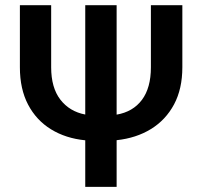

<svg xmlns="http://www.w3.org/2000/svg" viewBox="-20 -732 792 752"><path d="M436.8 -711.6V-283Q500.7 -294 535.9 -340.9Q571 -387.8 571 -468.4V-711.6H694.2V-468.4Q694.2 -384.2 661.8 -323.3Q629.3 -262.4 571.4 -226.7Q513.5 -191.1 436.8 -182.9V0H313.9V-182.5Q237.6 -190 179.9 -225.5Q122.2 -261 90 -322.3Q57.9 -383.5 57.9 -468.4V-711.6H180.4V-468.4Q180.4 -388.5 216.4 -341.8Q252.5 -295.1 313.9 -283.4V-711.6Z"/></svg>

Font: Interface Medium
Style: Regular
Weight: 500
Designer: Rasmus Andersson
Foundry: rsms
Version: Version 1.8